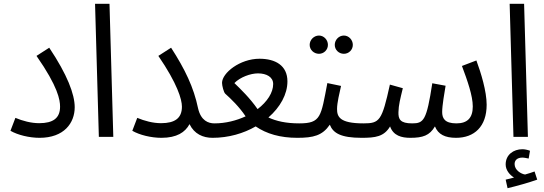

<svg xmlns="http://www.w3.org/2000/svg" viewBox="-20 -720 2862 1010"><path d="M35 -32C73 -10 134 5 188 5C317 5 373 -73 373 -156C373 -224 334 -327 239 -469L172 -426C286 -263 296 -193 296 -159C296 -99 260 -72 186 -72C144 -72 99 -84 61 -100Z M500 0H576L556 -700H480Z M827 -72C785 -72 740 -84 702 -100L676 -32C714 -10 775 5 829 5C910 5 954 -24 977 -67C1002 -15 1048 5 1098 5C1134 5 1148 -13 1148 -35C1148 -57 1136 -71 1108 -71C1076 -71 1037 -85 1022 -150C999 -261 953 -356 880 -469L813 -426C913 -280 937 -197 937 -159C937 -99 901 -72 827 -72Z M1098 5C1182 5 1261 -18 1325 -55C1382 -16 1454 5 1544 5C1576 5 1594 -10 1594 -35C1594 -58 1581 -71 1554 -71C1484 -71 1433 -83 1392 -102C1454 -156 1492 -224 1492 -292C1492 -376 1428 -411 1345 -411C1242 -411 1148 -336 1148 -284C1148 -269 1157 -234 1165 -227C1195 -200 1238 -159 1272 -108C1224 -86 1168 -71 1108 -71ZM1213 -283C1243 -314 1298 -334 1337 -334C1382 -334 1417 -315 1417 -278C1417 -233 1386 -185 1335 -146C1294 -205 1247 -250 1213 -283Z M1789 -437C1815 -437 1836 -458 1836 -484C1836 -510 1815 -533 1789 -533C1762 -533 1741 -510 1741 -484C1741 -458 1762 -437 1789 -437ZM1658 -437C1684 -437 1705 -458 1705 -484C1705 -510 1684 -533 1658 -533C1631 -533 1609 -510 1609 -484C1609 -458 1631 -437 1658 -437ZM1544 5C1629 5 1676 -7 1715 -64C1732 -20 1773 5 1882 5C1918 5 1932 -13 1932 -35C1932 -57 1920 -71 1892 -71C1765 -71 1753 -107 1753 -147C1753 -179 1766 -232 1774 -268L1702 -283C1668 -106 1669 -71 1554 -71Z M1882 5C1955 5 2000 -1 2032 -55C2049 -6 2093 5 2138 5C2204 5 2240 -7 2268 -55C2285 -13 2321 5 2379 5C2475 5 2540 -54 2540 -169C2540 -240 2510 -337 2486 -402L2410 -373C2439 -296 2467 -216 2467 -160C2467 -100 2439 -71 2381 -71C2318 -71 2306 -99 2306 -131C2306 -165 2318 -233 2324 -269L2254 -282C2224 -86 2209 -71 2148 -71C2085 -71 2075 -93 2076 -130C2077 -168 2085 -198 2099 -256L2031 -275C1989 -84 1977 -71 1892 -71Z M2681 0H2757L2737 -700H2661ZM2650 270C2697 259 2764 240 2806 225L2792 182C2778 187 2761 193 2742 198C2721 195 2687 175 2687 143C2687 123 2701 109 2728 109C2739 109 2749 112 2761 114L2768 73C2755 68 2739 65 2728 65C2681 65 2640 94 2640 145C2640 175 2661 200 2684 214C2671 217 2659 220 2640 225Z"/></svg>

Font: Noto Sans Arabic UI Cn
Style: Regular
Weight: 400
Width: 3
Designer: Monotype Design Team, Nadine Chahine and Nizar Qandah
Foundry: Monotype Imaging Inc.
Version: Version 2.010